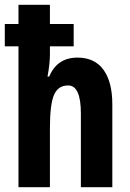

<svg xmlns="http://www.w3.org/2000/svg" viewBox="-22 -780 543 800"><path d="M186 -760V-680H285V-587H186V-552Q186 -534 183.5 -511Q181 -488 176 -461H183Q216 -540 301 -540Q372 -540 409 -489.5Q446 -439 446 -345V0H315V-307Q315 -424 262 -424Q220 -424 203 -384.5Q186 -345 186 -246V0H55V-587H-2V-680H55V-760Z"/></svg>

Font: Noto Sans Myanmar ExtraCondensed
Style: Bold
Weight: 700
Width: 2
Designer: Monotype Design Team
Foundry: Monotype Imaging Inc.
Version: Version 2.107; ttfautohint (v1.8.4.7-5d5b)